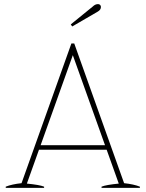

<svg xmlns="http://www.w3.org/2000/svg" viewBox="-20 -916 710 936"><path d="M332 -787 325 -797 432 -884Q444 -896 458 -896Q464 -896 468 -892Q472 -888 472 -882Q472 -868 456 -859ZM662 -6V0H475V-6Q497 -15 559 -21L500 -186H170L111 -21Q173 -15 195 -6V0H8V-6Q38 -18 85 -23L328 -704H342L585 -23Q632 -18 662 -6ZM492 -208 335 -647 178 -208Z"/></svg>

Font: Trirong Thin
Style: Regular
Weight: 250
Designer: Katatrad Team
Foundry: CadsonDemak
Version: Version 1.001